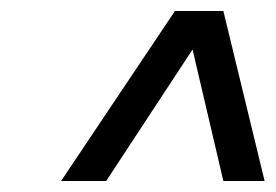

<svg xmlns="http://www.w3.org/2000/svg" viewBox="-20 -769 501 349"><path d="M91 -440 298 -749H386L461 -440H386L330 -679L173 -440Z"/></svg>

Font: Saira Thin Medium
Style: Italic
Weight: 500
Italic angle: -12°
Version: Version 1.101